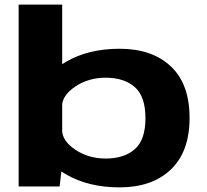

<svg xmlns="http://www.w3.org/2000/svg" viewBox="-20 -805 892 829"><path d="M60.5 0H237.5L248.5 -97V-785H60.5ZM496.5 4Q636.5 4 717.5 -73Q798.5 -150 798.5 -296Q798.5 -442.5 717.5 -518.5Q636.5 -594.5 496.5 -594.5Q361 -594.5 264.5 -537.8Q168 -481 168 -431.5L248 -346Q248 -393 305 -431.2Q362 -469.5 436 -469.5Q516 -469.5 562 -429Q608 -388.5 608 -295Q608 -201 562 -160.8Q516 -120.5 436 -120.5Q362 -120.5 305 -158.8Q248 -197 248 -245L168 -158.5Q168 -109 264.5 -52.5Q361 4 496.5 4Z"/></svg>

Font: Anybody Expanded
Style: Bold
Weight: 700
Width: 7
Designer: Tyler Finck
Foundry: Etcetera Type Company
Version: Version 1.113;gftools[0.9.25]